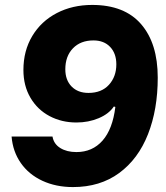

<svg xmlns="http://www.w3.org/2000/svg" viewBox="-20 -749 675 779"><path d="M620 -434Q620 -305 580.5 -204.5Q541 -104 463.5 -47Q386 10 276 10Q207 10 152 -15.5Q97 -41 64.5 -87.5Q32 -134 27 -195H193Q198 -165 224.5 -148.5Q251 -132 290 -132Q355 -132 396 -178.5Q437 -225 448 -315L442 -317Q422 -287 380.5 -269.5Q339 -252 290 -252Q230 -252 181 -278Q132 -304 103.5 -352.5Q75 -401 75 -465Q75 -543 111 -603Q147 -663 210.5 -696Q274 -729 354 -729Q485 -729 552.5 -651Q620 -573 620 -434ZM245 -468Q245 -424 270.5 -398Q296 -372 339 -372Q392 -372 422 -405Q452 -438 452 -488Q452 -532 427 -558.5Q402 -585 359 -585Q307 -585 276 -553Q245 -521 245 -468Z"/></svg>

Font: Mona Sans ExtraBold
Style: Italic
Weight: 800
Italic angle: -11.7°
Designer: Deni Anggara
Foundry: GitHub
Version: Version 2.000